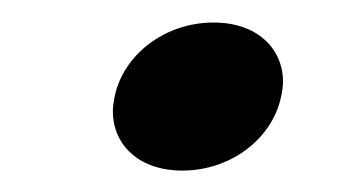

<svg xmlns="http://www.w3.org/2000/svg" viewBox="-20 -362 307 173"><path d="M233.3 -275C234.2 -279.2 235 -284.2 235 -288.3C235 -318.3 211.7 -341.7 172.5 -341.7C127.5 -341.7 90.8 -311.7 83.3 -275C82.5 -270.8 81.7 -265.8 81.7 -261.7C81.7 -231.7 105 -208.3 144.2 -208.3C189.2 -208.3 225.8 -238.3 233.3 -275Z"/></svg>

Font: BoonHome
Style: Bold Oblique
Weight: 700
Italic angle: -12°
Designer: Sungsit Sawaiwan
Foundry: Sungsit Sawaiwan
Version: Version 0.2